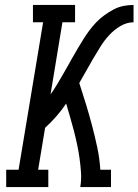

<svg xmlns="http://www.w3.org/2000/svg" viewBox="-20 -755 559 775"><path d="M5 0V-70H55L154 -665H113V-735H283V-665H232L184 -374Q197 -392 208 -410.5Q219 -429 230 -447.5Q241 -466 251.5 -485Q262 -504 272.5 -522.5Q283 -541 294 -559.5Q305 -578 316.5 -596.5Q328 -615 341 -632.5Q354 -650 369 -665.5Q384 -681 402 -694Q420 -707 439 -717Q458 -727 478.5 -731Q499 -735 519 -735V-665Q492 -665 466.5 -650Q441 -635 421.5 -614Q402 -593 386.5 -568.5Q371 -544 356.5 -519Q342 -494 328 -469Q314 -444 300 -420Q314 -377 327 -334.5Q340 -292 351.5 -248.5Q363 -205 372.5 -160.5Q382 -116 385 -70H428V0H304Q309 -29 307 -58.5Q305 -88 301 -116.5Q297 -145 291 -173Q285 -201 278 -228Q271 -255 263 -282.5Q255 -310 247 -337Q229 -310 207.5 -285.5Q186 -261 162 -239L134 -70H175V0Z"/></svg>

Font: Iosevka Curly Slab Oblique
Style: Regular
Weight: 400
Italic angle: -9°
Monospace: yes
Designer: Belleve Invis
Foundry: Belleve Invis
Version: Version 11.1.0; ttfautohint (v1.8.3)